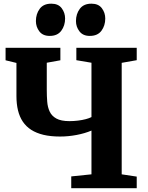

<svg xmlns="http://www.w3.org/2000/svg" viewBox="-20 -996 784 1016"><path d="M464 -305Q428.5 -290 385 -281.8Q341.5 -273.5 297.5 -273.5Q248 -273.5 210.2 -282.5Q172.5 -291.5 145.2 -309Q118 -326.5 100.8 -352.2Q83.5 -378 75.2 -412Q67 -446 67 -487.5V-663L9.5 -677V-743H299.5V-677L227.5 -664V-520.5Q227.5 -488 229.8 -458.5Q232 -429 242.8 -405.8Q253.5 -382.5 278.2 -368.8Q303 -355 347.5 -355Q370.5 -355 392.8 -357.8Q415 -360.5 434 -365.5Q453 -370.5 464 -376.5V-664L384 -677.5V-743H703.5V-677.5L624 -663.5V-73.5L703.5 -61.5V0H357V-62.5L464 -73.5ZM242.5 -806Q206.5 -806 188.2 -830Q170 -854 170 -884.5Q170 -922 190 -949.2Q210 -976.5 251 -976.5H252Q288.5 -976.5 306.5 -952.5Q324.5 -928.5 324.5 -898Q324.5 -860.5 304.2 -833.2Q284 -806 243.5 -806ZM454.5 -806Q419 -806 400.5 -830Q382 -854 382 -884.5Q382 -922 402.2 -949.2Q422.5 -976.5 463.5 -976.5H464.5Q501 -976.5 519 -952.5Q537 -928.5 537 -898Q537 -860.5 516.8 -833.2Q496.5 -806 455.5 -806Z"/></svg>

Font: Merriweather 20pt ExtraBold
Style: Regular
Weight: 800
Version: Version 2.100